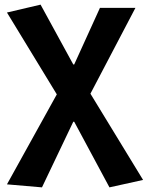

<svg xmlns="http://www.w3.org/2000/svg" viewBox="-20 -594 637 828"><path d="M161 214 296 -69H300L452 214L597 182L370 -190L564 -560H411L300 -316H296L155 -574L10 -540L225 -187L10 201Z"/></svg>

Font: Source Han Sans Old Style Bold
Style: Regular
Weight: 700
Designer: Ryoko NISHIZUKA (kana & ideographs); Paul D. Hunt (Latin, Greek & Cyrillic); Wenlong ZHANG (bopomofo); Sandoll Communica
Foundry: Adobe Systems Incorporated
Version: Version 1.004;PS 1.004;hotconv 1.0.81;makeotf.lib2.5.63406